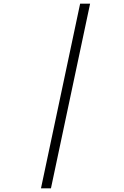

<svg xmlns="http://www.w3.org/2000/svg" viewBox="-20 -858 672 1040"><path d="M202 162 414 -838H468L256 162Z"/></svg>

Font: Atkinson Hyperlegible Mono ExtraLight
Style: Italic
Weight: 200
Italic angle: -12°
Monospace: yes
Designer: Elliott Scott, Megan Eiswerth, Linus Boman, Theodore Petrosky, Letters from Sweden
Foundry: Applied Design Works, Letters from Sweden
Version: Version 2.001